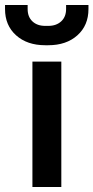

<svg xmlns="http://www.w3.org/2000/svg" viewBox="-59 -744 372 764"><path d="M70 -499H185V0H70ZM-39 -708V-724H51V-708Q51 -677 70 -659Q89 -641 121 -641H133Q165 -641 184.5 -659Q204 -677 204 -708V-724H293V-708Q293 -643 249 -603.5Q205 -564 133 -564H121Q49 -564 5 -603.5Q-39 -643 -39 -708Z"/></svg>

Font: Bai Jamjuree SemiBold
Style: Regular
Weight: 600
Version: Version 1.000; ttfautohint (v1.6)